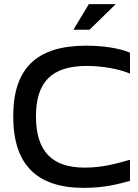

<svg xmlns="http://www.w3.org/2000/svg" viewBox="-20 -900 669 929"><path d="M609 -544V-645C558 -667 478 -679 398 -679C158 -679 44 -571 44 -337C44 -103 158 9 386 9C481 9 549 -8 609 -25V-127C545 -109 478 -89 389 -89C232 -89 154 -168 154 -337C154 -505 232 -581 400 -581C477 -581 556 -566 609 -544ZM335 -756H413L540 -880H410Z"/></svg>

Font: LT Wave Text Medium
Style: Regular
Weight: 500
Designer: Daniel Lyons
Version: Version 2.5 (Glyphs App)